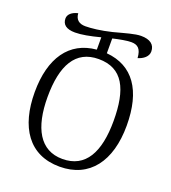

<svg xmlns="http://www.w3.org/2000/svg" viewBox="-134 -825 836 937"><g transform="rotate(20 283.5 -357.0)"><path d="M282 11C437 11 522 -104 522 -289C522 -472 449 -576 310 -588V-665C344 -673 381 -680 404 -680C437 -680 456 -665 459 -617C486 -625 511 -643 511 -670C511 -706 485 -725 439 -725C407 -725 362 -711 301 -695C244 -681 195 -676 166 -676C134 -676 114 -691 112 -724C81 -717 62 -700 62 -679C62 -648 83 -630 129 -630C161 -630 205 -638 258 -652V-588C119 -576 44 -467 44 -290C44 -109 122 11 282 11ZM282 -29C165 -29 111 -129 111 -289C111 -453 163 -548 283 -548C409 -548 454 -453 454 -289C454 -126 402 -29 282 -29Z"/></g></svg>

Font: Noto Serif Georgian ExtraCondensed Light
Style: Regular
Weight: 300
Width: 2
Designer: Monotype Design Team, Akaki Razmadze
Foundry: Google LLC
Version: Version 2.003